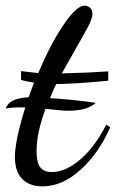

<svg xmlns="http://www.w3.org/2000/svg" viewBox="-60 -617 412 683"><path d="M332 -164Q291 -71 226 -12.5Q161 46 91 46Q45 46 19 19.5Q-7 -7 -7 -59Q-7 -116 30 -235H15Q-21 -235 -40 -231Q-33 -250 -13.5 -259.5Q6 -269 42 -271L56 -310L61 -323Q28 -328 15 -333V-364L76 -357Q119 -459 165.5 -528Q212 -597 241 -597Q252 -597 260.5 -589Q269 -581 269 -568Q269 -553 256 -527.5Q243 -502 213 -450Q169 -373 160 -356Q253 -358 325 -363V-330Q216 -319 140 -318L134 -306L118 -268Q218 -261 281 -251Q260 -234 236 -228.5Q212 -223 181 -223Q160 -223 102 -230Q70 -144 70 -80Q70 -39 83 -22Q96 -5 124 -5Q174 -5 226.5 -50.5Q279 -96 318 -174Z"/></svg>

Font: Dancing Script
Style: Bold
Weight: 700
Designer: Pablo Impallari
Foundry: Pablo Impallari
Version: Version 2.000